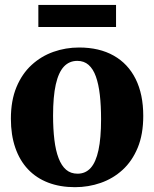

<svg xmlns="http://www.w3.org/2000/svg" viewBox="-20 -745 623 776"><path d="M24 -265Q24 -338.5 46.5 -392.8Q69 -447 107.8 -482.5Q146.5 -518 196 -535.5Q245.5 -553 299.5 -553Q381.5 -553 439.5 -520.2Q497.5 -487.5 528.2 -425.8Q559 -364 559 -276.5Q559 -202 536.5 -147.8Q514 -93.5 475.2 -58.2Q436.5 -23 387 -5.8Q337.5 11.5 283 11.5Q222.5 11.5 174.5 -7Q126.5 -25.5 93 -61Q59.5 -96.5 41.8 -148Q24 -199.5 24 -265ZM293.5 -43Q325.5 -43 346.5 -66.2Q367.5 -89.5 378 -138.2Q388.5 -187 388.5 -263Q388.5 -318 383.5 -361.5Q378.5 -405 367.5 -435.8Q356.5 -466.5 338 -482.8Q319.5 -499 292.5 -499Q260 -499 238.2 -475.8Q216.5 -452.5 205.5 -403.8Q194.5 -355 194.5 -278Q194.5 -223.5 199.8 -180Q205 -136.5 216.8 -105.8Q228.5 -75 247.2 -59Q266 -43 293.5 -43ZM449 -725V-636H135V-725Z"/></svg>

Font: Merriweather 60pt ExtraBold
Style: Regular
Weight: 800
Version: Version 2.100